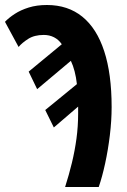

<svg xmlns="http://www.w3.org/2000/svg" viewBox="-34 -744 507 764"><path d="M225.1 0Q240.7 -48.8 252.2 -96.4Q263.7 -144 270.3 -192.6Q276.9 -241.2 276.9 -293Q276.9 -299.8 276.9 -306.6Q276.9 -313.5 276.9 -319.8L180.2 -236.8L146 -306.2L272 -409.2Q269 -436.5 262.9 -460Q256.8 -483.4 248 -502L113.8 -389.2L80.1 -459L211.9 -567.9Q199.2 -586.4 180.9 -595.7Q162.6 -605 140.1 -605Q102.5 -605 77.6 -588.9Q52.7 -572.8 40 -557.1L-14.2 -657.2Q1 -673.3 24.7 -688.7Q48.3 -704.1 80.3 -714.1Q112.3 -724.1 152.8 -724.1Q236.3 -724.1 293.7 -677.5Q351.1 -630.9 380.6 -540.5Q410.2 -450.2 410.2 -317.9Q410.2 -264.2 403.1 -205.6Q396 -147 384.3 -93.3Q372.6 -39.6 358.9 0Z"/></svg>

Font: Open Sans Condensed
Style: Regular
Weight: 400
Width: 3
Designer: Monotype Design Team
Foundry: Monotype Imaging Inc.
Version: Version 3.000